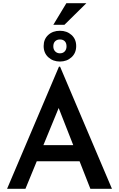

<svg xmlns="http://www.w3.org/2000/svg" viewBox="-20 -1172 739 1192"><path d="M24 0 346 -758H353L675 0H541L315 -576L398 -632L138 0ZM226 -271H475L515 -171H191ZM251 -886Q251 -929 279.5 -955Q308 -981 352 -981Q395 -981 424 -955Q453 -929 453 -886Q453 -843 424 -816.5Q395 -790 352 -790Q309 -790 280 -816.5Q251 -843 251 -886ZM311 -884Q311 -865 322.5 -853Q334 -841 352 -841Q371 -841 382 -853Q393 -865 393 -884Q393 -905 382 -916Q371 -927 352 -927Q334 -927 322.5 -916Q311 -905 311 -884ZM516 -1152 380 -1018H311L392 -1152Z"/></svg>

Font: Josefin Sans Thin SemiBold
Style: Regular
Weight: 600
Version: Version 2.000